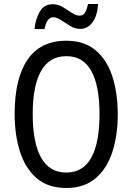

<svg xmlns="http://www.w3.org/2000/svg" viewBox="-20 -927 659 957"><path d="M567 -358Q567 -253 540 -169.5Q513 -86 456 -38Q399 10 311 10Q219 10 162.5 -39Q106 -88 79.5 -171.5Q53 -255 53 -359Q53 -536 117.5 -630Q182 -724 311 -724Q400 -724 456.5 -676.5Q513 -629 540 -546Q567 -463 567 -358ZM143 -358Q143 -217 184.5 -142Q226 -67 310 -67Q394 -67 435 -141Q476 -215 476 -358Q476 -500 435 -573.5Q394 -647 311 -647Q226 -647 184.5 -573Q143 -499 143 -358ZM152 -782Q157 -833 178.5 -869.5Q200 -906 243 -906Q269 -906 292.5 -892Q316 -878 337 -863.5Q358 -849 378 -849Q395 -849 404 -864.5Q413 -880 419 -907H469Q465 -848 441 -815.5Q417 -783 379 -783Q354 -783 330 -797.5Q306 -812 284.5 -826.5Q263 -841 245 -841Q213 -841 202 -782Z"/></svg>

Font: Noto Sans Ethiopic Cond
Style: Regular
Weight: 400
Width: 3
Designer: Monotype Design Team
Foundry: Monotype Imaging Inc.
Version: Version 2.102; ttfautohint (v1.8.4.7-5d5b)